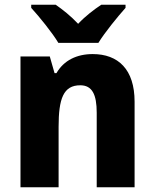

<svg xmlns="http://www.w3.org/2000/svg" viewBox="-20 -786 650 806"><path d="M225 -606H393C420 -650 474 -716 507 -753V-766H405C375 -746 340 -720 308 -686C276 -720 244 -745 214 -766H111V-753C145 -716 200 -648 225 -606ZM369 -559C303 -559 248 -533 217 -479H209L189 -549H66V0H226V-253C226 -372 246 -428 317 -428C367 -428 386 -389 386 -313V0H545V-359C545 -495 476 -559 369 -559Z"/></svg>

Font: Noto Sans Sinhala UI SemiCondensed ExtraBold
Style: Regular
Weight: 800
Width: 4
Designer: Jelle Bosma - Monotype Design Team
Foundry: Monotype Imaging Inc.
Version: Version 2.006